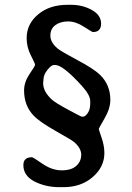

<svg xmlns="http://www.w3.org/2000/svg" viewBox="-20 -692 552 802"><path d="M321.8 -204.6H326.7Q335.9 -204.6 346.4 -219.5Q356.9 -234.4 356.9 -259.8V-270Q356.9 -294.9 321.8 -333.5Q242.7 -420.4 211.4 -420.4H204.6Q194.3 -420.4 178 -399.9Q161.6 -379.4 161.6 -359.4L160.2 -344.7Q160.2 -309.1 197.3 -275.4Q211.9 -262.2 265.4 -233.4Q318.8 -204.6 321.8 -204.6ZM368.2 -558.1Q364.7 -558.1 330.6 -580.3Q296.4 -602.5 264.4 -602.5Q232.4 -602.5 211.4 -587.2Q190.4 -571.8 190.4 -543.2Q190.4 -514.6 220.7 -489.3Q235.4 -477.1 303.5 -440.9Q371.6 -404.8 397.9 -379.4Q440.9 -337.4 440.9 -274.9Q440.9 -238.8 416.7 -197.3Q392.6 -155.8 392.6 -153.3Q392.6 -150.9 404.3 -116.9Q416 -83 416 -52.7Q416 5.4 367.2 47.6Q318.4 89.8 245.1 89.8H229Q169.9 89.8 123.8 65.9Q77.6 42 77.6 -2.4Q77.6 -35.2 113.3 -35.2Q118.2 -35.2 157.7 -7.8Q197.3 19.5 237.8 19.5Q278.3 19.5 298.8 0.7Q319.3 -18.1 319.3 -45.7Q319.3 -73.2 289.1 -99.1Q279.8 -106.9 212.4 -145Q145 -183.1 120.1 -209.5Q80.6 -251 80.6 -314.5Q80.6 -349.1 103.5 -382.8Q126.5 -416.5 126.5 -421.4Q126.5 -426.3 108.9 -460.7Q91.3 -495.1 91.3 -532.7Q91.3 -591.8 139.2 -631.8Q187 -671.9 261.7 -671.9H276.9Q324.7 -671.9 363.5 -650.4Q402.3 -628.9 402.3 -593.5Q402.3 -558.1 368.2 -558.1Z"/></svg>

Font: Averia Gruesa Libre
Style: Regular
Weight: 400
Italic angle: -1.70001°
Version: Version 1.002